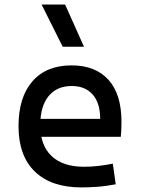

<svg xmlns="http://www.w3.org/2000/svg" viewBox="-20 -815 626 845"><path d="M337.9 9.8Q205.6 9.8 133.5 -59.8Q61.5 -129.4 61.5 -259.8Q61.5 -386.7 122.6 -457Q183.6 -527.3 294.9 -527.3Q399.9 -527.3 457.3 -463.9Q514.6 -400.4 514.6 -279.3Q514.6 -243.7 511.7 -212.9H148.4V-292H420.9Q420.9 -361.8 387.7 -399.2Q354.5 -436.5 295.9 -436.5Q230 -436.5 193.6 -391.6Q157.2 -346.7 157.2 -264.6Q157.2 -174.8 207.3 -127.9Q257.3 -81.1 349.6 -81.1Q381.8 -81.1 413.1 -84.7Q444.3 -88.4 476.6 -94.7L489.3 -3.9Q443.4 4.9 405.3 7.3Q367.2 9.8 337.9 9.8ZM255.9 -609.4 163.1 -794.9H266.6L349.6 -609.4Z"/></svg>

Font: Cascadia Mono
Style: Regular
Weight: 400
Monospace: yes
Designer: Aaron Bell
Foundry: Saja Typeworks
Version: Version 2404.023